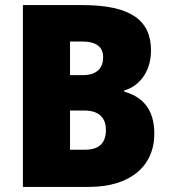

<svg xmlns="http://www.w3.org/2000/svg" viewBox="-20 -734 671 754"><path d="M304 -714H70V0H330C488 0 586 -79 586 -209C586 -313 532 -356 468 -374V-379C522 -393 573 -448 573 -536C573 -654 494 -714 304 -714ZM305 -439H255V-571H302C358 -571 385 -550 385 -509C385 -467 361 -439 305 -439ZM255 -300H311C373 -300 396 -267 396 -224C396 -176 373 -146 314 -146H255Z"/></svg>

Font: Noto Sans Sinhala SemiCondensed Black
Style: Regular
Weight: 900
Width: 4
Designer: Jelle Bosma - Monotype Design Team
Foundry: Monotype Imaging Inc.
Version: Version 2.006